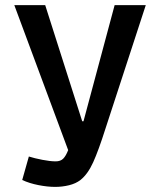

<svg xmlns="http://www.w3.org/2000/svg" viewBox="-20 -719 621 752"><path d="M196 13Q166 13 130.5 6Q95 -1 67 -14L93 -106Q115 -99 146 -93Q177 -87 198 -87Q217 -87 227.5 -97.5Q238 -108 247 -131L36 -699H157L302 -244H307L429 -699H551L393 -215Q366 -130 345 -83.5Q324 -37 295 -14Q277 0 250.5 6.5Q224 13 196 13Z"/></svg>

Font: Ruda
Style: Bold
Weight: 700
Designer: Mariela Monsalve and Angelina Sanchez
Foundry: Mariela Monsalve and Angelina Sanchez
Version: Version 2.000